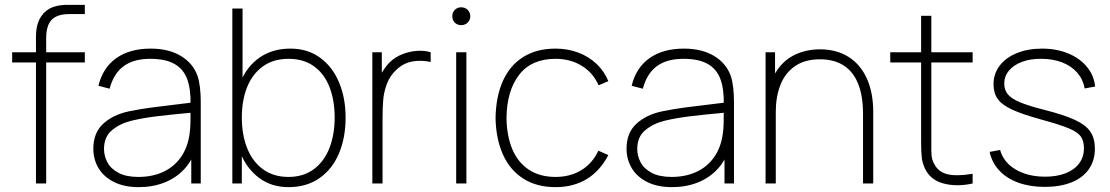

<svg xmlns="http://www.w3.org/2000/svg" viewBox="-20 -755 4566 790"><path d="M128 -609Q128.5 -629 131.8 -644.8Q135 -660.5 141.8 -674.5Q148.5 -688.5 160 -701Q171 -712.5 184.2 -719.8Q197.5 -727 213.2 -730.5Q229 -734 248.5 -735H259H329V-697H264Q215.5 -697 192.8 -673.8Q170 -650.5 170 -597V0H128V-601ZM30 -540H329V-498H30Z M364 -143Q364 -209 405 -246.2Q446 -283.5 511 -297Q557 -306.5 605.2 -312.8Q653.5 -319 732.5 -328.5Q757.5 -331 779 -334L764 -324Q765.5 -389 749.8 -430.5Q734 -472 697 -492.5Q660 -513 598 -513Q530 -513 488.8 -482.8Q447.5 -452.5 431 -390L385 -402Q403 -476.5 458.5 -515.8Q514 -555 600 -555Q674 -555 724.2 -524.8Q774.5 -494.5 793 -442Q799.5 -422.5 802.8 -394.5Q806 -366.5 806 -338V0H767V-148L787 -147Q772.5 -96.5 738.8 -59.8Q705 -23 656.8 -4Q608.5 15 551 15Q490.5 15 448.2 -6.5Q406 -28 385 -63.8Q364 -99.5 364 -143ZM760 -204Q763 -225 763.5 -247Q764 -269 764 -301.5V-310L786 -293L759 -290.5Q683 -283.5 625 -276.5Q567 -269.5 520 -258Q473.5 -246.5 440.8 -219.2Q408 -192 408 -142Q408 -113.5 421.8 -87.2Q435.5 -61 467.2 -44Q499 -27 549 -27Q607 -27 652 -48Q697 -69 724.8 -109Q752.5 -149 760 -204Z M943 -271Q943 -354 969.8 -418.2Q996.5 -482.5 1049 -518.8Q1101.5 -555 1175 -555Q1245.5 -555 1296.8 -517.8Q1348 -480.5 1375 -416Q1402 -351.5 1402 -271Q1402 -189 1374.8 -124Q1347.5 -59 1294.5 -22Q1241.5 15 1167 15Q1097.5 15 1046.8 -22.5Q996 -60 969.5 -124.8Q943 -189.5 943 -271ZM936 -720H978V-425H975V0H936ZM1357 -271Q1357 -341.5 1336 -396.2Q1315 -451 1272.2 -482Q1229.5 -513 1167 -513Q1105.5 -513 1062.2 -482.2Q1019 -451.5 997 -397Q975 -342.5 975 -271Q975 -200.5 997 -145.2Q1019 -90 1062.2 -58.5Q1105.5 -27 1167 -27Q1228 -27 1270.8 -58.5Q1313.5 -90 1335.2 -145.2Q1357 -200.5 1357 -271Z M1512 -540H1551V-411L1538 -428Q1546 -449 1558.8 -468.2Q1571.5 -487.5 1585 -500Q1606 -520.5 1636.2 -532.2Q1666.5 -544 1697.2 -545.8Q1728 -547.5 1752 -540V-500Q1713.5 -508.5 1677.2 -502.2Q1641 -496 1611 -468Q1584.5 -443.5 1572 -410.2Q1559.5 -377 1556.8 -344.5Q1554 -312 1554 -266V0H1512Z M1857 -540H1899V0H1857ZM1841 -688Q1841 -698.5 1845.8 -707Q1850.5 -715.5 1859 -720.2Q1867.5 -725 1878 -725Q1888 -725 1896.5 -720.2Q1905 -715.5 1910 -707Q1915 -698.5 1915 -688Q1915 -678 1910 -669.5Q1905 -661 1896.5 -656.2Q1888 -651.5 1878 -651.5Q1867.5 -651.5 1859 -656.2Q1850.5 -661 1845.8 -669.5Q1841 -678 1841 -688Z M2019 -270Q2020.5 -357.5 2049 -421.5Q2077.5 -485.5 2132.5 -520.2Q2187.5 -555 2266 -555Q2315.5 -555 2359 -538.8Q2402.5 -522.5 2434.5 -492.2Q2466.5 -462 2483 -421L2443 -404Q2420.5 -455.5 2373.8 -484.2Q2327 -513 2266 -513Q2167.5 -513 2116.5 -447.8Q2065.5 -382.5 2064 -270Q2065 -195.5 2088 -141Q2111 -86.5 2156 -56.8Q2201 -27 2266 -27Q2326 -27 2371.8 -54.8Q2417.5 -82.5 2442 -135L2483 -117Q2449.5 -52 2394.5 -18.5Q2339.5 15 2266 15Q2187.5 15 2132.5 -20.5Q2077.5 -56 2049 -120.2Q2020.5 -184.5 2019 -270Z M2558 -143Q2558 -209 2599 -246.2Q2640 -283.5 2705 -297Q2751 -306.5 2799.2 -312.8Q2847.5 -319 2926.5 -328.5Q2951.5 -331 2973 -334L2958 -324Q2959.5 -389 2943.8 -430.5Q2928 -472 2891 -492.5Q2854 -513 2792 -513Q2724 -513 2682.8 -482.8Q2641.5 -452.5 2625 -390L2579 -402Q2597 -476.5 2652.5 -515.8Q2708 -555 2794 -555Q2868 -555 2918.2 -524.8Q2968.5 -494.5 2987 -442Q2993.5 -422.5 2996.8 -394.5Q3000 -366.5 3000 -338V0H2961V-148L2981 -147Q2966.5 -96.5 2932.8 -59.8Q2899 -23 2850.8 -4Q2802.5 15 2745 15Q2684.5 15 2642.2 -6.5Q2600 -28 2579 -63.8Q2558 -99.5 2558 -143ZM2954 -204Q2957 -225 2957.5 -247Q2958 -269 2958 -301.5V-310L2980 -293L2953 -290.5Q2877 -283.5 2819 -276.5Q2761 -269.5 2714 -258Q2667.5 -246.5 2634.8 -219.2Q2602 -192 2602 -142Q2602 -113.5 2615.8 -87.2Q2629.5 -61 2661.2 -44Q2693 -27 2743 -27Q2801 -27 2846 -48Q2891 -69 2918.8 -109Q2946.5 -149 2954 -204Z M3354 -511Q3291 -511 3250.2 -482.2Q3209.5 -453.5 3190.8 -404.8Q3172 -356 3172 -295L3133 -294Q3133 -382.5 3162.5 -440.5Q3192 -498.5 3241.8 -525.2Q3291.5 -552 3354 -552Q3422 -552 3471.2 -521Q3520.5 -490 3546.8 -431.8Q3573 -373.5 3573 -294V0H3531V-286Q3531 -362 3510.2 -412Q3489.5 -462 3450 -486.5Q3410.5 -511 3354 -511ZM3130 -540H3169V-430H3172V0H3130Z M3785 -63Q3775 -85.5 3772.5 -108.2Q3770 -131 3770 -171V-179V-690H3812V-179V-162.5Q3811.5 -130 3813.2 -113.5Q3815 -97 3823 -82Q3840.5 -47 3878.5 -38Q3916.5 -29 3982 -40V0Q3916 14.5 3861.5 -0.2Q3807 -15 3785 -63ZM3643 -540H3982V-498H3643Z M4052 -130 4095 -138Q4104 -104.5 4129.5 -79.8Q4155 -55 4193.8 -41.5Q4232.5 -28 4280 -28Q4328.5 -28 4364.8 -42.2Q4401 -56.5 4420.5 -83Q4440 -109.5 4440 -145Q4440 -175.5 4426.8 -193.8Q4413.5 -212 4377.5 -227Q4341.5 -242 4265 -263Q4186.5 -284.5 4144.5 -304Q4102.5 -323.5 4085.2 -347.8Q4068 -372 4068 -409Q4068 -451.5 4093.2 -484.8Q4118.5 -518 4164 -536.5Q4209.5 -555 4268 -555Q4327 -555 4375 -535.2Q4423 -515.5 4452.2 -480Q4481.5 -444.5 4486 -399L4443 -391Q4436.5 -428 4412.5 -455.8Q4388.5 -483.5 4350.5 -498.2Q4312.5 -513 4265 -513Q4220.5 -513.5 4185.8 -500.8Q4151 -488 4131.5 -464.5Q4112 -441 4112 -411Q4112 -385 4126.8 -367Q4141.5 -349 4176.8 -334.2Q4212 -319.5 4277 -303Q4359.5 -282 4403.8 -261.2Q4448 -240.5 4466.5 -213Q4485 -185.5 4485 -143Q4485 -94.5 4460.2 -59Q4435.5 -23.5 4389 -4.8Q4342.5 14 4279 14Q4218.5 14 4170.5 -3.2Q4122.5 -20.5 4092 -53Q4061.5 -85.5 4052 -130Z"/></svg>

Font: Tap Sans
Style: Regular
Weight: 400
Designer: Tap Payments
Foundry: Tap Payments
Version: Version 1.001;Glyphs 3.1.2 (3151)